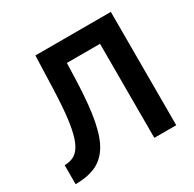

<svg xmlns="http://www.w3.org/2000/svg" viewBox="-156 -874 1051 1042"><g transform="rotate(-30 369.0 -353.0)"><path d="M526.1 0V-589.4H318.4L314.4 -468.7Q309 -327.8 291.1 -235.9Q273.3 -144 239.4 -91.7Q205.5 -39.5 154 -17.6Q102.4 4.3 30.5 4.3V-114.9Q66.7 -114.9 93.7 -130.9Q120.6 -147 139.3 -189.1Q158 -231.2 168.9 -308.3Q179.8 -385.4 183.8 -507.5L190.7 -710H663.5V0Z"/></g></svg>

Font: Raleway Thin
Style: Regular
Weight: 100
Designer: Matt McInerney, Pablo Impallari, Rodrigo Fuenzalida
Foundry: Matt McInerney, Pablo Impallari, Rodrigo Fuenzalida
Version: Version 4.026